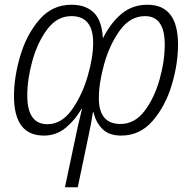

<svg xmlns="http://www.w3.org/2000/svg" viewBox="-20 -562 810 810"><path d="M675 -374Q675 -304 653 -226Q631 -148 589.5 -93.5Q548 -39 488 -39Q397 -39 397 -148Q397 -211 419.5 -292Q442 -373 485.5 -433.5Q529 -494 592 -494Q675 -494 675 -374ZM373 -382Q373 -318 349 -237.5Q325 -157 282 -97.5Q239 -38 180 -38Q95 -38 95 -159Q95 -227 116.5 -305Q138 -383 179.5 -438.5Q221 -494 281 -494Q373 -494 373 -382ZM414 -400Q410 -476 375.5 -509Q341 -542 282 -542Q200 -542 146 -479Q92 -416 65.5 -326.5Q39 -237 39 -157Q39 10 165 10Q218 10 258 -23.5Q298 -57 324 -103H326Q322 -85 314.5 -54.5Q307 -24 301 6L254 228H308L352 18Q364 -36 372 -88H375Q383 -48 411 -19Q439 10 491 10Q570 10 623.5 -51.5Q677 -113 704 -202Q731 -291 731 -374Q731 -542 602 -542Q539 -542 493 -504Q447 -466 414 -400Z"/></svg>

Font: Noto Sans UI SemiCondensed Light
Style: Italic
Weight: 300
Width: 4
Designer: Monotype Design Team
Foundry: Monotype Imaging Inc.
Version: 1.001